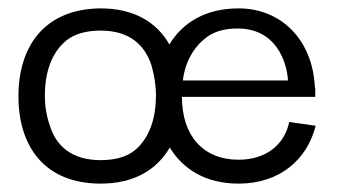

<svg xmlns="http://www.w3.org/2000/svg" viewBox="-20 -428 807 458"><path d="M220 10C300 10 354 -23 385 -76C416 -25 470 10 549 10C648 10 713 -48 733 -128L670 -137C658 -81 613 -47 549 -47C464 -47 414 -105 414 -197H732C732 -201 732 -206 732 -211C732 -216 732 -219 731 -222C725 -333 651 -408 549 -408C469 -408 415 -373 384 -322C353 -377 297 -408 220 -408C89 -407 24 -321 24 -198C24 -77 88 10 220 10ZM416 -236C421 -276 440 -317 477 -342C495 -354 518 -360 547 -360C637 -360 664 -283 667 -236ZM220 -46C151 -46 114 -80 99 -128C91 -151 87 -175 87 -200C87 -249 100 -301 139 -332C158 -347 185 -355 220 -355C289 -355 325 -321 341 -273C348 -249 352 -225 352 -200C352 -151 339 -100 301 -69C282 -54 255 -46 220 -46Z"/></svg>

Font: OSH Darker Grotesque Medium
Style: Regular
Weight: 500
Designer: Gabriel Lam
Foundry: TypeRant
Version: Version 1.000;Glyphs 3.1.1 (3148)